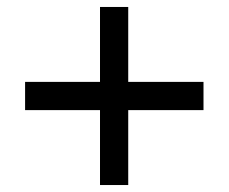

<svg xmlns="http://www.w3.org/2000/svg" viewBox="-20 -531 656 551"><path d="M267 0V-215H52V-296H267V-511H348V-296H564V-215H348V0Z"/></svg>

Font: Chivo Medium
Style: Regular
Weight: 400
Version: Version 2.002